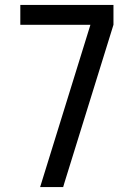

<svg xmlns="http://www.w3.org/2000/svg" viewBox="-20 -755 540 775"><path d="M142 0 345 -655H62V-735H438V-655L240 -17L235 0Z"/></svg>

Font: Iosevka SS10 Medium
Style: Regular
Weight: 500
Monospace: yes
Designer: Belleve Invis
Foundry: Belleve Invis
Version: Version 28.0.6; ttfautohint (v1.8.4)